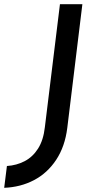

<svg xmlns="http://www.w3.org/2000/svg" viewBox="-60 -746 455 916"><path d="M261 -136Q250 -47 208 16.5Q166 80 102 113.5Q38 147 -40 150L-27 46Q19 43 57.5 23Q96 3 121.5 -37Q147 -77 154 -139L226 -726H333Z"/></svg>

Font: Josefin Sans Thin Medium
Style: Italic
Weight: 500
Italic angle: -7°
Version: Version 2.000